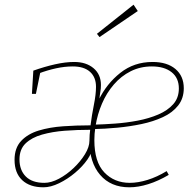

<svg xmlns="http://www.w3.org/2000/svg" viewBox="-20 -792 831 818"><path d="M373 -166Q373 -142 352.5 -112.5Q332 -83 300 -56Q268 -29 232 -11.5Q196 6 165 6Q107 6 74.5 -24.5Q42 -55 42 -111Q42 -162 70.5 -192Q99 -222 145.5 -236Q192 -250 249 -254Q306 -258 363 -258H375L365 -253Q371 -301 380 -345.5Q389 -390 389 -422Q389 -463 363.5 -486Q338 -509 290 -509Q256 -509 219 -501Q182 -493 145 -479L153 -490L133 -392H116L122 -491Q170 -508 214.5 -518Q259 -528 296 -528Q347 -528 378.5 -501.5Q410 -475 410 -430Q410 -414 407.5 -400.5Q405 -387 403 -364L401 -367Q434 -435 492.5 -481.5Q551 -528 630 -528Q692 -528 727.5 -498Q763 -468 763 -416Q763 -373 739 -342.5Q715 -312 674 -293Q633 -274 583 -263.5Q533 -253 480 -248Q427 -243 379 -242L386 -248Q384 -235 383 -222Q382 -209 382 -195Q382 -102 424.5 -57.5Q467 -13 533 -13Q568 -13 608.5 -25.5Q649 -38 690 -63L699 -47Q655 -21 612 -7.5Q569 6 531 6Q452 6 406.5 -47Q361 -100 361 -192Q361 -203 362 -218Q363 -233 365 -247L373 -239H363Q309 -239 256 -235Q203 -231 159 -218.5Q115 -206 89 -181Q63 -156 63 -113Q63 -67 90 -40Q117 -13 169 -13Q198 -13 231 -30.5Q264 -48 293.5 -76Q323 -104 342 -135Q361 -166 361 -192ZM387 -255 382 -261Q422 -262 470.5 -265.5Q519 -269 566.5 -278Q614 -287 654 -304Q694 -321 718 -348Q742 -375 742 -415Q742 -460 711 -484.5Q680 -509 627 -509Q578 -509 537 -488.5Q496 -468 465 -432Q434 -396 414.5 -350.5Q395 -305 387 -255ZM404 -634 393 -648 549 -772 567 -745Z"/></svg>

Font: Bitter Thin
Style: Italic
Weight: 100
Italic angle: -9°
Designer: Sol Matas, and Bitter project Authors
Foundry: Sol Matas
Version: Version 2.002